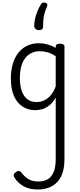

<svg xmlns="http://www.w3.org/2000/svg" viewBox="-20 -865 638 1537"><path d="M283 652Q215 652 168 625.5Q121 599 96 557Q88 545 90 534Q92 523 108 512Q123 501 132 503Q141 505 151 516Q179 553 210.5 570.5Q242 588 287 588Q331 588 362 570Q393 552 409.5 512Q426 472 426 408V-84Q403 -43 374.5 -21Q346 1 317.5 9Q289 17 262 17Q205 17 161 -11.5Q117 -40 92 -96.5Q67 -153 67 -236Q67 -287 76.5 -330.5Q86 -374 105 -409Q124 -444 151.5 -468.5Q179 -493 214.5 -506Q250 -519 294 -519Q327 -519 360.5 -509.5Q394 -500 426 -482V-493Q426 -504 434.5 -509.5Q443 -515 460 -515Q478 -515 487 -509.5Q496 -504 496 -493V411Q496 492 470 545.5Q444 599 396 625.5Q348 652 283 652ZM272 -48Q302 -48 330.5 -60Q359 -72 384 -100Q409 -128 426 -174V-415Q393 -437 362 -446Q331 -455 298 -455Q269 -455 244.5 -446Q220 -437 200.5 -420Q181 -403 167 -377Q153 -351 146 -317Q139 -283 139 -240Q139 -182 153.5 -138.5Q168 -95 198 -71.5Q228 -48 272 -48ZM345 -842Q357 -838 359 -830.5Q361 -823 355 -809Q343 -782 336.5 -758.5Q330 -735 327.5 -710Q325 -685 325 -652Q325 -638 317 -631Q309 -624 293 -624Q274 -624 264 -634Q254 -644 254 -659Q254 -699 269 -745Q284 -791 306 -828Q315 -841 323 -844Q331 -847 345 -842Z"/></svg>

Font: Playwrite CL Light
Style: Regular
Weight: 300
Designer: Veronika Burian, José Scaglione
Foundry: TypeTogether
Version: Version 1.002